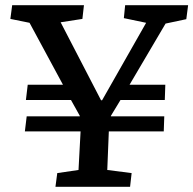

<svg xmlns="http://www.w3.org/2000/svg" viewBox="-20 -721 746 741"><path d="M194 0 201 -53 283 -65 291 -214H76L83 -272H288V-274L254 -335H80L87 -394H223L94 -633L20 -648L27 -701H304L298 -648L214 -635L370 -334H374L544 -633L458 -651L463 -701H706L699 -647L619 -630L480 -394H618L616 -335H445L408 -274V-272H614L612 -214H400L394 -65L488 -53L482 0Z"/></svg>

Font: Literata Medium
Style: Italic
Weight: 500
Italic angle: -2°
Designer: Latin by Veronika Burian and Jose Scaglione. Greek by Irene Vlachou. Cyrillic by Vera Evstafieva
Foundry: TypeTogether
Version: Version 3.103;gftools[0.9.29]